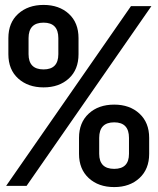

<svg xmlns="http://www.w3.org/2000/svg" viewBox="-20 -755 640 780"><path d="M157 -400Q94 -400 54 -436Q14 -472 14 -535V-600Q14 -663 54 -699Q94 -735 157 -735Q220 -735 259.5 -699Q299 -663 299 -600V-535Q299 -472 259.5 -436Q220 -400 157 -400ZM5 0 512 -730H595L88 0ZM157 -473Q217 -473 217 -535V-600Q217 -663 157 -663Q96 -663 96 -600V-535Q96 -473 157 -473ZM444 5Q380 5 340.5 -31.5Q301 -68 301 -130V-195Q301 -257 340.5 -293.5Q380 -330 444 -330Q507 -330 546.5 -293.5Q586 -257 586 -195V-130Q586 -68 546.5 -31.5Q507 5 444 5ZM444 -69Q504 -69 504 -130V-195Q504 -258 444 -258Q383 -258 383 -195V-130Q383 -69 444 -69Z"/></svg>

Font: Tiny SemiBold
Style: Regular
Weight: 600
Designer: Philipp Nurullin, Konstantin Bulenkov
Foundry: JetBrains
Version: Version 2.251; ttfautohint (v1.8.4.7-5d5b)